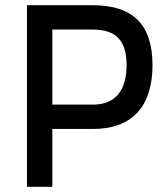

<svg xmlns="http://www.w3.org/2000/svg" viewBox="-20 -714 641 734"><path d="M335 -221C489 -221 563 -311 563 -465C563 -619 489 -694 335 -694H83V0H180V-221ZM180 -314V-601H335C424 -601 464 -558 464 -465C464 -372 424 -314 335 -314Z"/></svg>

Font: TitilliumText22L
Style: 600 wt
Weight: 600
Designer: Campivisivi
Foundry: Campivisivi
Version: 1.000